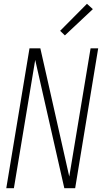

<svg xmlns="http://www.w3.org/2000/svg" viewBox="-20 -989 540 1009"><path d="M13 0 135 -735H192L228 -576L344 -61L456 -735H496L375 0H318L165 -674L53 0ZM321 -803 296 -827 437 -969 468 -941Z"/></svg>

Font: Iosevka SS04 XLt Obl
Style: Regular
Weight: 200
Italic angle: -9°
Monospace: yes
Designer: Belleve Invis
Foundry: Belleve Invis
Version: Version 19.0.0; ttfautohint (v1.8.4)